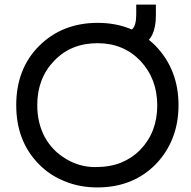

<svg xmlns="http://www.w3.org/2000/svg" viewBox="-20 -810 835 840"><path d="M406 10Q328 10 263 -17Q196 -44 150 -92Q51 -192 51 -350Q51 -508 150 -608Q252 -710 407 -710Q562 -710 662 -608Q761 -504 761 -350Q761 -196 662 -92Q562 10 406 10ZM176 -210Q210 -149 270 -114Q329 -79 396 -79Q462 -79 511 -99Q559 -119 594 -155Q668 -232 668 -349Q668 -465 594 -544Q520 -621 407 -621Q291 -621 218 -545Q143 -468 143 -350Q143 -272 176 -210ZM576 -746V-784V-790H662V-784V-743Q662 -640 600 -613Q573 -600 533 -600H523L488 -665H498Q540 -667 558 -682Q576 -698 576 -746Z"/></svg>

Font: Rilu
Style: Bold
Weight: 500
Designer: Alí Sinisterra
Foundry: Alí Sinisterra
Version: ""